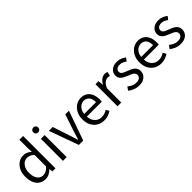

<svg xmlns="http://www.w3.org/2000/svg" viewBox="247 -2061 3340 3340"><g transform="rotate(-45 1917.0 -391.5)"><path d="M277 13Q209 13 158.5 -20Q108 -53 80.5 -116.5Q53 -180 53 -271Q53 -359 86 -423Q119 -487 172.5 -522Q226 -557 288 -557Q336 -557 370.5 -540.5Q405 -524 441 -494L436 -587V-796H528V0H453L445 -64H442Q410 -32 368 -9.5Q326 13 277 13ZM297 -64Q335 -64 369 -82.5Q403 -101 436 -138V-423Q402 -454 370 -467Q338 -480 304 -480Q261 -480 225.5 -453.5Q190 -427 168.5 -380.5Q147 -334 147 -272Q147 -207 165 -160Q183 -113 216.5 -88.5Q250 -64 297 -64Z M712 0V-543H804V0ZM758 -655Q731 -655 714.5 -671.5Q698 -688 698 -716Q698 -743 714.5 -759Q731 -775 758 -775Q785 -775 802 -759Q819 -743 819 -716Q819 -688 802 -671.5Q785 -655 758 -655Z M1104 0 908 -543H1003L1105 -234Q1118 -194 1130.5 -153.5Q1143 -113 1155 -74H1160Q1173 -113 1185.5 -153.5Q1198 -194 1210 -234L1313 -543H1403L1211 0Z M1721 13Q1648 13 1589 -21Q1530 -55 1495.5 -118.5Q1461 -182 1461 -271Q1461 -338 1481 -390.5Q1501 -443 1535.5 -480.5Q1570 -518 1614 -537.5Q1658 -557 1704 -557Q1774 -557 1822 -526Q1870 -495 1895.5 -437.5Q1921 -380 1921 -302Q1921 -287 1920 -274Q1919 -261 1917 -250H1551Q1554 -192 1577.5 -149.5Q1601 -107 1640 -83.5Q1679 -60 1731 -60Q1771 -60 1803.5 -71.5Q1836 -83 1867 -103L1899 -42Q1864 -19 1820 -3Q1776 13 1721 13ZM1550 -315H1841Q1841 -397 1805.5 -440.5Q1770 -484 1706 -484Q1668 -484 1634.5 -464Q1601 -444 1578.5 -407Q1556 -370 1550 -315Z M2055 0V-543H2130L2139 -444H2141Q2169 -496 2209.5 -526.5Q2250 -557 2295 -557Q2314 -557 2327.5 -554.5Q2341 -552 2353 -545L2336 -466Q2322 -470 2311 -472.5Q2300 -475 2283 -475Q2250 -475 2212 -446.5Q2174 -418 2147 -349V0Z M2578 13Q2521 13 2467.5 -8.5Q2414 -30 2376 -62L2420 -123Q2456 -94 2494 -76Q2532 -58 2581 -58Q2635 -58 2661.5 -82.5Q2688 -107 2688 -143Q2688 -171 2669.5 -189.5Q2651 -208 2622.5 -221.5Q2594 -235 2564 -246Q2526 -261 2489.5 -279.5Q2453 -298 2429.5 -327.5Q2406 -357 2406 -403Q2406 -447 2428 -481.5Q2450 -516 2492 -536.5Q2534 -557 2593 -557Q2643 -557 2686.5 -539Q2730 -521 2761 -495L2717 -438Q2689 -458 2659.5 -472Q2630 -486 2594 -486Q2542 -486 2517.5 -462.5Q2493 -439 2493 -407Q2493 -382 2509.5 -365Q2526 -348 2553 -336.5Q2580 -325 2610 -313Q2640 -302 2669.5 -289Q2699 -276 2722.5 -258Q2746 -240 2760.5 -213.5Q2775 -187 2775 -148Q2775 -104 2752.5 -67Q2730 -30 2686.5 -8.5Q2643 13 2578 13Z M3124 13Q3051 13 2992 -21Q2933 -55 2898.5 -118.5Q2864 -182 2864 -271Q2864 -338 2884 -390.5Q2904 -443 2938.5 -480.5Q2973 -518 3017 -537.5Q3061 -557 3107 -557Q3177 -557 3225 -526Q3273 -495 3298.5 -437.5Q3324 -380 3324 -302Q3324 -287 3323 -274Q3322 -261 3320 -250H2954Q2957 -192 2980.5 -149.5Q3004 -107 3043 -83.5Q3082 -60 3134 -60Q3174 -60 3206.5 -71.5Q3239 -83 3270 -103L3302 -42Q3267 -19 3223 -3Q3179 13 3124 13ZM2953 -315H3244Q3244 -397 3208.5 -440.5Q3173 -484 3109 -484Q3071 -484 3037.5 -464Q3004 -444 2981.5 -407Q2959 -370 2953 -315Z M3600 13Q3543 13 3489.5 -8.5Q3436 -30 3398 -62L3442 -123Q3478 -94 3516 -76Q3554 -58 3603 -58Q3657 -58 3683.5 -82.5Q3710 -107 3710 -143Q3710 -171 3691.5 -189.5Q3673 -208 3644.5 -221.5Q3616 -235 3586 -246Q3548 -261 3511.5 -279.5Q3475 -298 3451.5 -327.5Q3428 -357 3428 -403Q3428 -447 3450 -481.5Q3472 -516 3514 -536.5Q3556 -557 3615 -557Q3665 -557 3708.5 -539Q3752 -521 3783 -495L3739 -438Q3711 -458 3681.5 -472Q3652 -486 3616 -486Q3564 -486 3539.5 -462.5Q3515 -439 3515 -407Q3515 -382 3531.5 -365Q3548 -348 3575 -336.5Q3602 -325 3632 -313Q3662 -302 3691.5 -289Q3721 -276 3744.5 -258Q3768 -240 3782.5 -213.5Q3797 -187 3797 -148Q3797 -104 3774.5 -67Q3752 -30 3708.5 -8.5Q3665 13 3600 13Z"/></g></svg>

Font: Noto Sans HK Thin
Style: Regular
Weight: 400
Version: Version 2.004-H2;hotconv 1.0.118;makeotfexe 2.5.65603